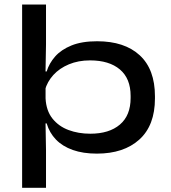

<svg xmlns="http://www.w3.org/2000/svg" viewBox="-20 -680 772 868"><path d="M418 14.5Q355.5 14.5 309 -2Q262.5 -18.5 233 -49Q203.5 -79.5 191 -122H154.5L186 -235Q189 -179.5 217 -144.2Q245 -109 289.8 -92.2Q334.5 -75.5 388 -75.5Q473.5 -75.5 522 -116.8Q570.5 -158 570.5 -237V-246.5Q570.5 -325 522 -366Q473.5 -407 387 -407Q334 -407 291.5 -389.2Q249 -371.5 221.2 -341Q193.5 -310.5 183 -272L156 -357H191Q202 -393.5 229.2 -424.5Q256.5 -455.5 303.2 -474.5Q350 -493.5 419 -493.5Q543 -493.5 611.8 -430Q680.5 -366.5 680.5 -245V-235Q680.5 -113 610 -49.2Q539.5 14.5 418 14.5ZM80 169V-659.5H188V-479L185.5 -339.5L186 -296V-173.5L185.5 -142.5L188 -1V169Z"/></svg>

Font: Anek Latin Expanded Medium
Style: Regular
Weight: 500
Width: 7
Designer: Yesha Goshar
Foundry: Ek Type
Version: Version 1.003